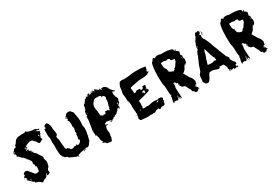

<svg xmlns="http://www.w3.org/2000/svg" viewBox="55 -1901 4427 3091"><g transform="rotate(-30 2268.5 -355.5)"><path d="M361.8 17.6Q371.6 5.9 387.2 -11.2L385.7 -13.2L350.1 11.7Q355.5 15.1 361.8 17.6ZM120.1 -52.2 123 -52.7 120.6 -61 118.2 -60.5ZM293.9 -464.4 297.4 -465.8 292.5 -475.1 289.6 -473.6ZM111.3 -29.3Q118.2 -34.2 118.2 -37.6Q118.2 -42 106.4 -62.5Q106.4 -60.5 106 -59.1Q104 -52.2 104 -45.9Q104 -35.6 111.3 -29.3ZM221.2 -375 209 -392.1Q207.5 -386.2 206.1 -384.3ZM585.4 -577.6Q585 -592.3 576.2 -599.6L580.6 -610.8Q576.7 -611.8 573.7 -611.8Q564.9 -611.8 562.5 -604ZM291 -481 283.2 -510.7 274.4 -489.3ZM291 -506.8Q289.1 -524.4 289.1 -527.8L289.6 -537.1H289.1Q290 -539.1 290 -540Q290 -543 286.6 -543Q283.7 -543 272 -534.2Q284.2 -522 284.2 -516.1Q284.2 -513.7 283.2 -511.2ZM348.6 -452.6Q342.8 -452.6 335.9 -453.6Q339.8 -460.4 341.3 -460.4Q343.8 -460.4 348.6 -452.6ZM88.4 -483.4 85 -484.4 88.4 -494.6 91.3 -493.7ZM243.2 -311Q236.3 -311.5 235.4 -313.5Q234.4 -315.4 233.9 -318.8L236.8 -321.8ZM32.2 -102.1Q21.5 -103.5 21.5 -111.3L22 -113.8Q24.4 -114.3 26.4 -115.2ZM258.3 87.9Q250 87.9 213.9 54.7Q190.9 37.1 162.1 33.7Q156.2 32.7 151.4 31.2L146.5 30.3Q147.5 15.6 147.9 14.2L127.9 2Q126 0.5 123.8 -0.7Q121.6 -2 119.9 -3.2Q118.2 -4.4 116.2 -4.9Q111.3 -7.3 109.9 -10.3Q98.6 -29.8 81.1 -43L51.8 -66.4Q45.9 -71.3 45.7 -75Q45.4 -78.6 45.4 -85L55.7 -75.7L62.5 -85.4L65.4 -74.2Q67.9 -76.2 67.9 -79.6Q67.9 -88.9 50.8 -110.4Q40.5 -122.1 28.3 -130.9L59.1 -157.2Q53.7 -173.3 53.7 -181.2Q53.7 -188 70.8 -197.3Q72.8 -198.2 74.5 -200.2Q76.2 -202.1 78.9 -203.1Q81.5 -204.1 84.5 -205.6Q94.7 -209 97.7 -209Q99.6 -209 109.4 -206.5Q125 -204.6 134.3 -194.8Q160.6 -166.5 184.1 -135.3Q196.3 -119.1 209 -103.5Q221.2 -89.8 238.8 -89.8L244.6 -90.3Q245.6 -90.8 247.1 -90.8Q268.6 -92.3 277.8 -95.2Q287.1 -98.1 289.6 -106.2Q292 -114.3 294.9 -144Q296.4 -159.2 296.4 -173.8L293.5 -194.8Q271.5 -197.3 271.2 -198Q271 -198.7 271 -200.7Q274.9 -203.6 278.8 -206.8Q282.7 -210 287.1 -212.9Q282.2 -229 277.6 -234.6Q272.9 -240.2 265.1 -240.7Q265.1 -244.6 267.8 -247.3Q270.5 -250 270.5 -252.9Q270.5 -254.9 269 -256.8Q267.6 -258.8 261.7 -272.9Q262.2 -273.4 265.1 -274.4L275.4 -259.8Q271.5 -289.6 270 -296.4Q266.1 -308.1 252.9 -324.7Q248 -330.6 244.1 -337.4Q237.8 -349.1 226.1 -356.4Q219.7 -360.8 215.6 -367.4Q211.4 -374 204.6 -378.4Q204.6 -381.8 205.6 -384.8Q193.8 -397 191.4 -400.4Q186.5 -408.2 180.4 -414.6Q174.3 -420.9 163.6 -422.4Q161.6 -423.3 159.7 -425.3Q151.9 -437 141.1 -446.8Q133.8 -453.6 128.2 -460.2Q122.6 -466.8 118.9 -470Q115.2 -473.1 110.1 -474.4Q105 -475.6 95.2 -476.6L106 -490.2Q94.7 -514.6 94.7 -521Q94.7 -523.9 102.5 -559.1Q102.5 -563 94.2 -565.9Q92.8 -560.1 92.8 -557.6L93.3 -551.8Q95.7 -544.9 96.2 -541.5Q96.2 -536.1 85.4 -527.3Q74.7 -535.2 74.7 -539.6Q74.7 -543 81.1 -554.2Q90.8 -577.6 106 -588.9Q107.9 -589.8 112.8 -603Q115.2 -606.9 123.5 -607.4Q127.9 -607.9 142.6 -620.1L147.5 -611.3L152.3 -618.7Q164.1 -633.8 164.1 -638.2Q164.1 -640.1 163.3 -643.3Q162.6 -646.5 162.1 -649.9Q164.6 -652.3 168.5 -654.8Q177.7 -661.6 186.5 -670.4Q196.8 -683.1 204.1 -698.2Q231.9 -743.2 284.2 -748.5Q327.6 -754.4 347.2 -754.4Q358.4 -754.4 370.6 -752.9Q378.4 -752 389.6 -752Q398.4 -752.9 406.7 -759.8Q412.1 -763.7 419.9 -763.7Q436.5 -760.3 436.5 -756.3Q436.5 -752.9 427.7 -748L449.7 -739.3L443.4 -751.5Q448.2 -750.5 456.5 -743.2Q467.3 -732.4 476.6 -732.4Q481 -732.4 485.4 -733.9Q499 -726.1 514.2 -725.6Q520.5 -725.1 526.4 -724.1Q539.1 -721.7 556.2 -721.7Q573.2 -721.7 584.5 -712.4Q599.1 -702.6 615.7 -698.7Q625 -696.3 633.8 -692.9Q633.8 -678.2 621.1 -675.8Q618.2 -681.2 608.4 -687Q606.4 -688 604 -688Q598.6 -686 593.3 -686Q581.5 -686 570.3 -694.8Q574.2 -678.2 587.9 -670.2Q601.6 -662.1 614.3 -662.1Q618.7 -662.1 622.6 -662.6V-641.6L616.2 -641.1Q617.2 -643.1 617.2 -644.5Q617.2 -648.9 609.9 -649.4Q611.8 -647.5 616.2 -641.6L611.8 -603.5L603 -608.9Q601.6 -588.9 585.9 -577.1L597.2 -571.3L581.5 -561.5L595.2 -516.1Q570.8 -513.2 552.7 -498.5Q541 -488.3 531.2 -488.3Q517.1 -488.3 507.8 -501Q504.4 -506.8 501.5 -513.2Q493.7 -536.6 474.1 -549.8Q462.4 -557.6 454.1 -570.8Q444.3 -586.9 432.1 -586.9Q425.8 -586.9 422.1 -585.4Q418.5 -584 414.6 -584Q410.2 -584 406.7 -588.9Q405.8 -589.8 403.8 -589.8Q393.6 -589.8 357.4 -577.1Q327.1 -567.9 305.2 -545.4Q317.4 -518.6 320.3 -514.2Q306.6 -514.2 303.7 -524.9Q303.2 -526.4 301.8 -527.3Q300.3 -528.3 297.9 -531.2Q296.4 -538.1 293 -538.1L290 -537.6L297.9 -530.3L299.3 -501.5L291 -506.8L296.4 -489.7L303.2 -489.3Q317.9 -489.3 320.3 -483.6Q322.8 -478 324.7 -472.2L313.5 -477.1L309.6 -456.1L319.3 -461.9Q321.3 -460.4 322.8 -458.5Q331.5 -448.2 338.4 -448.2Q343.3 -448.2 349.1 -452.6Q349.1 -449.7 350.1 -447.8Q350.1 -445.8 335.9 -426.3Q348.1 -419.4 350.6 -418.5L367.7 -417.5Q369.6 -415 369.6 -413.1Q369.6 -412.1 368.4 -410.6Q367.2 -409.2 364 -407.7Q360.8 -406.2 358.4 -403.8Q360.8 -401.9 362.8 -399.4Q366.7 -394 371.6 -391.6Q393.1 -380.4 404.8 -360.8Q405.3 -359.4 406.2 -358.4Q429.7 -325.2 457 -278.3Q463.4 -268.6 463.4 -257.8Q463.4 -250 460 -241.7Q459 -239.7 459 -237.3Q459 -229 467.3 -206.5Q476.6 -178.7 476.6 -167.5Q476.6 -154.8 466.3 -110.8Q460.9 -82.5 437.5 -66.4Q433.1 -63.5 430.2 -56.2Q424.8 -43.9 424.8 -32.2Q424.8 -28.8 425.3 -26.4Q428.7 -15.1 429.7 -3.9Q429.7 4.4 422.4 8.3Q403.8 23.4 378.4 26.4Q376.5 24.9 374.5 21.7Q372.6 18.6 370.6 17.3Q368.7 16.1 367.2 16.1Q364.7 16.1 361.8 18.1Q342.3 50.8 305.2 56.6Q283.7 60.5 272.5 77.6Q264.6 86.9 258.3 87.9ZM351.1 -420.9 345.2 -434.6Q348.6 -437.5 351.6 -438Q354 -438 355 -432.1Q355 -428.2 352.5 -423.8Z M1111.3 -652.8Q1112.8 -644 1121.1 -644H1123Q1118.7 -647.9 1115.7 -649.9ZM1104 -42.5 1112.8 -45.9 1111.8 -48.3 1103 -45.4ZM1127 -416 1128.4 -433.1Q1125 -427.7 1125 -424.3Q1125 -419.4 1127 -416ZM1098.1 -634.3 1096.7 -636.2Q1094.2 -642.6 1088.9 -642.6Q1086.4 -642.6 1082.5 -640.6Q1085.4 -637.7 1095.2 -630.9Q1096.7 -633.3 1097.2 -633.8Q1097.7 -633.8 1098.1 -634.3ZM1130.9 -17.1 1128.4 -19.5 1135.7 -28.3 1138.2 -25.9ZM988.8 23.4H981L980.5 21L988.3 19ZM963.4 22.5Q957 22.5 952.6 9.8Q962.4 9.8 967 11.7Q971.7 13.7 972.7 21.5Q966.8 22.5 963.4 22.5ZM1082 -13.2Q1080.1 -13.2 1076.7 -15.1Q1077.1 -16.1 1077.1 -18.3Q1077.1 -20.5 1078.6 -22Q1099.1 -33.7 1122.6 -33.7L1124 -28.8Q1105.5 -23.9 1099.1 -23.4Q1095.7 -23.4 1091.1 -18.3Q1086.4 -13.2 1082 -13.2ZM1106.4 -606 1106.9 -605.5Q1110.8 -616.2 1110.8 -618.7Q1108.4 -620.1 1106.4 -625.5Q1103.5 -633.8 1098.1 -634.3L1102.1 -652.8L1111.3 -653.8L1115.7 -659.7Q1120.6 -666.5 1125 -673.8Q1130.9 -683.1 1138.9 -686.3Q1147 -689.5 1156.2 -690.9Q1163.1 -692.4 1169.4 -694.3Q1173.3 -694.3 1175.3 -692.4Q1177.7 -688.5 1183.1 -688.5Q1185.5 -688.5 1188 -689.5H1188.5Q1191.4 -690.4 1193.8 -690.4Q1203.6 -690.4 1210 -680.7Q1219.2 -668.5 1230.5 -658.7Q1247.6 -645.5 1249.5 -624Q1251.5 -593.3 1258.8 -563.5Q1269.5 -520.5 1269.5 -470.7Q1269.5 -447.3 1267.1 -423.8L1265.1 -397Q1265.1 -386.2 1267.6 -375.5L1269.5 -365.2Q1274.4 -347.7 1274.4 -329.1Q1274.4 -318.8 1272.9 -308.6Q1272 -304.2 1272 -290Q1272 -254.4 1259.3 -220.7Q1257.8 -215.8 1257.8 -210Q1257.8 -205.1 1263.2 -200.2Q1254.9 -195.8 1251.5 -182.6L1251 -180.7Q1248 -168.9 1246.1 -156.7Q1244.1 -140.6 1239.3 -125.5Q1234.4 -110.4 1220.7 -98.1Q1217.8 -95.7 1209.5 -81.1Q1195.3 -56.2 1169.4 -43.5Q1166 -42 1162.1 -42Q1159.2 -42 1155.8 -43.9Q1146.5 -47.9 1134.3 -49.3L1123 -51.8Q1125 -48.3 1126.2 -46.4Q1127.4 -44.4 1127.9 -43L1127.4 -42.5Q1126 -41 1102.8 -37.8Q1079.6 -34.7 1056.2 -30.3Q1048.3 -28.3 1040 -27.3Q1017.6 -26.4 997.6 -14.2Q995.1 -12.2 991.7 -12.2Q988.3 -12.2 984.4 -12.9Q980.5 -13.7 976.6 -13.7L972.7 -2.9Q969.7 4.4 962.9 4.4L959 3.9L930.7 -0.5Q924.8 -1.5 919.4 -3.9L912.1 -6.8Q861.8 -26.9 820.8 -47.9Q815.4 -51.3 811 -59.1Q799.3 -79.1 776.4 -80.6Q760.3 -81.5 751 -99.6Q750 -101.6 749.5 -104Q746.1 -113.3 737.8 -115.7Q736.3 -115.7 733.9 -120.6L732.9 -122.1Q715.3 -154.8 712.9 -191.9Q710 -231.4 709.5 -271.5Q709.5 -285.2 710.4 -299.6Q711.4 -314 711.4 -329.1Q710.9 -338.4 706.5 -382.3Q706.1 -389.2 706.1 -402.3L708 -433.1L707.5 -444.3Q707.5 -449.2 708.7 -453.1Q710 -457 710 -462.4Q710 -464.8 709 -468.3Q703.6 -486.3 701.7 -505.4L699.2 -522.9Q698.2 -527.3 698.2 -530.8Q698.2 -533.7 698.7 -536.1Q702.1 -547.4 702.1 -558.1L699.7 -579.6Q699.7 -593.3 700.2 -600.6Q701.2 -611.3 701.2 -621.1L700.7 -637.2Q706.5 -639.6 712.2 -640.6Q717.8 -641.6 722.4 -643.3Q727.1 -645 731 -649.9L728 -658.7Q724.1 -666 724.1 -671.9Q724.1 -682.6 736.8 -691.9Q752 -704.6 765.1 -705.6Q771 -706.1 776.4 -708L781.2 -709Q821.8 -666.5 821.8 -603.5Q821.8 -572.8 829.1 -542Q834.5 -522 835 -500L836.4 -480Q836.4 -461.4 819.3 -452.1Q809.6 -447.3 809.6 -436.5Q809.6 -412.1 814 -402.3Q823.2 -386.7 823.2 -364.3Q823.2 -346.2 825.2 -333.5Q827.1 -320.8 829.6 -284.7Q831.5 -257.3 834.5 -230Q836.9 -207 850.1 -184.6L862.8 -198.7L866.2 -196.8Q873 -193.8 898.4 -170.4Q902.3 -166.5 905.8 -161.6Q908.7 -153.3 914.1 -149.4Q917.5 -146.5 920.4 -146.5Q924.3 -146.5 929.2 -148.9Q937.5 -145.5 945.3 -145.5Q960.4 -145.5 977.5 -159.7Q979.5 -161.1 982.4 -161.6Q987.8 -161.6 1003.4 -158.7L1010.3 -157.2L1037.1 -177.7L1037.6 -173.3Q1037.6 -168.9 1035.9 -166Q1034.2 -163.1 1031.2 -158.2Q1038.1 -151.9 1047.4 -151.9Q1053.2 -151.9 1060.5 -154.3Q1063 -155.3 1065.9 -155.3Q1072.8 -156.2 1075.7 -161.4Q1078.6 -166.5 1080.1 -167Q1102.5 -173.8 1108.4 -204.6Q1109.4 -209.5 1111.8 -215.8L1114.7 -223.6L1101.6 -212.4Q1100.6 -212.4 1100.1 -211.9L1099.6 -222.7Q1099.1 -234.4 1096.7 -245.6L1096.2 -249.5Q1096.2 -253.9 1103 -259.8Q1109.9 -265.6 1109.9 -270.5Q1109.9 -272.5 1109.4 -272.5Q1108.9 -272.5 1108.9 -272.9H1108.4Q1107.9 -272.5 1107.7 -272.2Q1107.4 -272 1107.4 -271.7Q1107.4 -271.5 1101.6 -267.1L1107.4 -303.2Q1106.9 -303.7 1105.5 -303.7Q1099.1 -305.7 1099.1 -309.1Q1099.1 -310.5 1100.1 -313Q1103 -312 1111.8 -310.5L1112.3 -312.5Q1116.2 -320.3 1116.2 -336.9Q1116.2 -352.1 1111.3 -366.7L1110.8 -370.1Q1110.8 -376 1119.6 -377Q1119.1 -380.9 1119.1 -385.3Q1119.1 -401.4 1127 -415.5Q1121.6 -422.4 1121.6 -430.2Q1121.6 -438 1127.4 -446.3Q1119.1 -446.3 1116.9 -449Q1114.7 -451.7 1114.7 -458L1116.7 -469.2Q1119.6 -480 1119.6 -490.7L1118.2 -513.2Q1116.7 -524.9 1116.7 -531.2Q1116.7 -544.4 1107.9 -555.7Q1102.1 -563 1098.1 -571.8L1093.8 -579.6Q1095.7 -581.5 1097.7 -582Q1106 -585 1106.9 -586.9Q1107.9 -588.9 1107.9 -590.8Q1107.9 -593.8 1106.9 -598.6Q1106.4 -601.1 1106.4 -606ZM1106 -606.4Q1101.6 -605 1098.6 -605Q1089.4 -605 1077.6 -616.7L1072.3 -621.6H1074.2Q1081.1 -621.6 1086.4 -618.9Q1091.8 -616.2 1097.2 -612.3Q1101.6 -608.9 1106 -606.4ZM1106.4 -606Q1106 -606 1106 -606.4H1106.4Z M1715.8 -408.2Q1715.3 -408.7 1714.1 -409.7Q1712.9 -410.6 1711.9 -412.1Q1711.9 -413.1 1714.8 -417.5Q1715.3 -416 1716.8 -414.3Q1718.3 -412.6 1718.3 -411.1Q1718.3 -410.6 1715.8 -408.2ZM1626 -357.4Q1630.4 -359.4 1634.8 -360.4Q1639.2 -361.3 1642.8 -363Q1646.5 -364.7 1648.4 -369.6Q1653.3 -364.3 1661.6 -364.3L1668 -364.7Q1672.9 -364.7 1677.7 -362.3L1695.3 -403.3Q1704.6 -398.4 1713.9 -398.4Q1725.6 -398.4 1736.8 -406.2L1733.9 -396L1736.8 -394L1745.1 -402.3V-402.8Q1747.1 -398.9 1747.1 -394.3Q1747.1 -389.6 1748.8 -385.7Q1750.5 -381.8 1755.9 -380.4L1772.5 -388.2L1768.6 -407.2Q1777.8 -407.2 1779.3 -415.5Q1782.7 -434.6 1787.1 -453.1L1799.8 -498Q1809.1 -528.3 1809.1 -535.6Q1806.2 -546.4 1806.2 -556.2Q1806.2 -572.3 1814.9 -587.9Q1816.4 -590.3 1816.4 -592.8Q1816.4 -603.5 1808.1 -615.5Q1799.8 -627.4 1789.6 -630.9L1765.1 -636.7L1760.7 -628.4L1755.9 -637.2L1756.3 -641.6Q1756.3 -660.2 1737.3 -662.1Q1722.2 -664.1 1706.5 -664.6Q1704.1 -664.6 1697.3 -658.7Q1696.3 -659.7 1695.8 -660.9Q1695.3 -662.1 1694.3 -663.3Q1693.4 -664.6 1692.4 -664.6L1682.6 -665Q1663.1 -665 1643.6 -660.2L1642.6 -659.2Q1625 -648.9 1614.3 -632.3Q1610.4 -627 1606 -622.1Q1576.2 -586.4 1576.2 -543.9Q1576.2 -527.8 1580.1 -511.2Q1589.4 -472.7 1593.3 -395Q1593.8 -376.5 1611.8 -373Q1620.1 -370.1 1627.4 -366.2ZM1924.8 -392.6Q1936.5 -399.4 1939.5 -405.5Q1942.4 -411.6 1942.4 -418.5Q1942.4 -422.4 1941.4 -427.2Q1934.6 -423.8 1931.6 -421.1Q1928.7 -418.5 1927.2 -412.1Q1925.8 -405.8 1924.8 -392.6ZM1422.4 -516.6Q1426.3 -523.4 1426.3 -526.4Q1426.3 -530.3 1422.4 -533.7ZM1698.2 -754.4 1700.2 -770Q1691.4 -764.2 1690.9 -761.2Q1690.9 -758.8 1698.2 -754.4ZM1713.9 -759.8Q1714.4 -759.8 1714.8 -760.5Q1715.3 -761.2 1716.6 -762.2Q1717.8 -763.2 1718.8 -764.2Q1714.8 -769.5 1711.9 -769.5Q1710.4 -769.5 1709.5 -768.1Q1708.5 -766.6 1707.5 -766.1ZM1432.1 -564 1438.5 -579.1 1436.5 -580.6 1429.2 -565.4ZM1437.5 -511.7Q1439.9 -511.7 1443.8 -513.7L1430.7 -521Q1432.6 -511.7 1437.5 -511.7ZM1668 -756.3Q1677.2 -756.3 1678.2 -759Q1679.2 -761.7 1679.2 -763.7Q1679.2 -767.1 1677.7 -771ZM1752 -752.9 1754.4 -755.9 1744.6 -764.6 1741.7 -761.7ZM1939.9 -511.2 1943.4 -518.6Q1941.9 -517.6 1940.7 -517.1Q1939.5 -516.6 1939.5 -516.1ZM1723.6 -211.4Q1719.7 -211.4 1715.3 -216.8L1729.5 -220.2Q1725.1 -211.9 1723.6 -211.4ZM1535.6 68.8Q1518.1 66.9 1514.2 66.9Q1496.1 66.9 1482.9 59.6Q1479 59.6 1478 60.5Q1476.1 63.5 1474.6 63.5Q1471.7 63.5 1466.3 58.1Q1453.1 46.4 1444.3 35.2Q1439 27.3 1423.6 24.4Q1408.2 21.5 1403.8 10.7Q1410.6 0.5 1417.5 0.5Q1420.9 0.5 1425.8 2.4Q1409.2 -18.6 1407.2 -22.9Q1399.4 -35.2 1398.4 -45.4Q1398.4 -99.1 1373.5 -146.5Q1372.6 -142.1 1371.3 -139.9Q1370.1 -137.7 1367.7 -136Q1365.2 -134.3 1360.4 -130.9Q1367.7 -146 1367.7 -154.3Q1367.7 -171.4 1363.8 -205.1Q1362.8 -213.9 1362.8 -223.1Q1362.8 -248.5 1370.1 -273.4Q1374.5 -288.6 1375.5 -304.7Q1379.4 -351.6 1390.1 -397Q1390.6 -398.4 1391.1 -404.3Q1391.1 -407.2 1388.9 -410.2Q1386.7 -413.1 1386.7 -415.5Q1386.7 -421.4 1395.5 -424.3Q1390.6 -434.6 1390.6 -445.3Q1390.6 -454.6 1394.5 -463.9Q1396 -467.8 1397 -488.8L1405.3 -479.5L1408.2 -480L1403.3 -533.7L1404.8 -534.2Q1408.7 -533.2 1411.1 -533.2Q1414.6 -533.2 1416 -539.6Q1416 -541.5 1414.1 -541.5L1410.2 -541Q1407.7 -541 1407.5 -542.7Q1407.2 -544.4 1406 -545.7Q1404.8 -546.9 1404.3 -547.9Q1408.7 -554.7 1412.6 -562Q1421.4 -580.6 1438.5 -594.2Q1432.6 -594.2 1426.8 -595.2Q1426.8 -605.5 1441.9 -605.5Q1441.9 -610.8 1441.4 -615.5Q1440.9 -620.1 1440.9 -624.5Q1440.9 -643.6 1450.7 -662.1L1455.6 -672.4Q1458.5 -672.4 1465.3 -671.4Q1468.8 -673.8 1471.2 -677.2Q1480 -696.3 1496.6 -710Q1501 -714.4 1503.4 -723.1Q1504.4 -727.5 1506.3 -731.4Q1531.2 -733.9 1543.9 -759.8L1581.1 -748.5Q1577.1 -755.9 1572.8 -762.7Q1573.7 -765.1 1574.7 -768.8Q1575.7 -772.5 1577.1 -775.9L1606.4 -787.6L1614.7 -769.5Q1613.8 -769 1612.3 -767.1Q1610.8 -765.1 1609.1 -764.2Q1607.4 -763.2 1606 -763.2Q1604 -763.2 1601.8 -763.9Q1599.6 -764.6 1598.1 -764.6Q1592.8 -764.6 1592.8 -756.3Q1596.2 -755.4 1600.1 -755.4Q1604.5 -755.4 1615.7 -759.3Q1624 -762.7 1632.8 -764.6Q1653.8 -769.5 1662.1 -780.8Q1665.5 -785.2 1672.4 -785.2Q1681.2 -785.2 1687.5 -781.2Q1697.3 -775.4 1708 -775.4Q1712.9 -775.4 1717.8 -776.9Q1714.8 -782.7 1712.2 -783.9Q1709.5 -785.2 1705.1 -786.6Q1714.4 -798.3 1717.3 -798.8Q1720.2 -798.8 1727.5 -790.5Q1742.2 -779.8 1756.3 -769.5Q1770.5 -759.3 1774.4 -755.4Q1780.8 -749 1782.7 -738.3L1788.6 -766.1Q1806.2 -760.3 1809.6 -729.5L1827.6 -739.3L1818.4 -749.5Q1821.8 -754.9 1827.6 -754.9Q1829.6 -754.9 1832 -754.4Q1834.5 -753.9 1837.4 -753.9Q1844.7 -755.4 1851.1 -755.4Q1880.9 -755.4 1914.1 -720.7Q1920.9 -706.5 1927.2 -691.9Q1943.4 -669.4 1948.5 -660.6Q1953.6 -651.9 1962.4 -645Q1969.2 -639.6 1992.2 -615.7Q1994.6 -613.3 1994.6 -610.8Q1994.6 -609.4 1992.7 -603.5Q1992.7 -603 1992.2 -603Q1973.6 -610.4 1970.7 -613.3Q1969.7 -614.3 1969.2 -614.3Q1965.3 -610.8 1963.4 -610.8Q1961.4 -610.8 1960.2 -612.5Q1959 -614.3 1958.3 -616.9Q1957.5 -619.6 1956.1 -621.6Q1946.8 -619.6 1946.8 -612.8L1948.2 -604Q1948.2 -601.1 1947.3 -597.2Q1945.3 -587.4 1945.3 -578.6Q1945.3 -564.5 1951.2 -554.2Q1954.6 -546.4 1954.6 -536.1L1955.6 -522.9Q1967.3 -520 1968.8 -504.9Q1969.7 -497.6 1974.6 -490.2Q1976.6 -487.3 1978 -483.9L1976.6 -475.1Q1975.6 -462.4 1970.7 -457.5Q1964.4 -450.7 1964.4 -440.4L1965.3 -430.2Q1965.3 -409.7 1949.2 -399.9Q1940.4 -394.5 1933.6 -386.7Q1923.3 -377 1923.1 -373.3Q1922.9 -369.6 1922.9 -369.1Q1922.9 -362.3 1931.6 -349.1L1909.2 -318.4Q1904.8 -323.2 1904.8 -327.6Q1904.8 -333 1907.5 -338.1Q1910.2 -343.3 1910.6 -348.6L1889.6 -345.7L1886.7 -339.4Q1882.8 -329.6 1875.5 -325.7Q1874 -325.2 1872.6 -317.4Q1872.6 -314.5 1872.1 -312.5H1866.2Q1861.3 -312.5 1851.6 -302.7L1852.5 -303.2L1852.1 -302.7L1863.3 -300.8L1847.2 -293.5L1851.1 -301.8L1828.1 -273.4Q1828.1 -273.9 1827.1 -274.4Q1826.2 -274.9 1824.2 -276.4L1815.4 -266.1L1810.1 -274.9Q1807.6 -273.4 1806.2 -271.5Q1803.2 -266.6 1798.8 -266.6Q1794.4 -266.6 1790 -257.8Q1788.6 -254.4 1786.6 -251.5Q1782.2 -251.5 1781.2 -252Q1776.9 -253.9 1772.9 -253.9Q1764.6 -253.9 1759.3 -243.7Q1750.5 -229 1733.4 -228Q1727.1 -226.1 1714.8 -217.3L1709 -219.2Q1704.6 -219.2 1704.6 -212.4Q1703.6 -200.7 1694.8 -200.7H1691.9Q1689.9 -220.7 1689 -225.6Q1693.8 -228 1696.3 -228Q1698.7 -228 1710 -220.2L1708.5 -234.4Q1668 -240.7 1659.2 -241.2Q1650.4 -241.7 1641.6 -245.6Q1629.9 -250 1624.5 -250Q1620.1 -250 1615.2 -248Q1615.2 -246.1 1616.2 -244.4Q1617.2 -242.7 1617.2 -240.2Q1613.3 -234.9 1607.4 -234.9Q1605 -234.9 1601.6 -236.1Q1598.1 -237.3 1594.2 -237.3L1589.8 -210.4Q1599.6 -206.5 1605.5 -206.5Q1608.9 -206.5 1613.3 -208L1617.2 -208.5Q1625 -208.5 1631.3 -199.7Q1624 -194.3 1605.5 -194.3Q1593.8 -194.3 1590.6 -191.9Q1587.4 -189.5 1582.5 -170.9Q1581.5 -165 1579.6 -160.2Q1573.2 -143.1 1573.2 -125.5Q1573.2 -112.3 1576.7 -99.1Q1580.6 -83.5 1580.6 -67.4Q1580.6 -48.3 1574.7 -27.8Q1571.8 -20 1571.8 -13.7L1572.3 -2.4Q1572.3 12.7 1556.2 51.3Q1550.8 68.8 1535.6 68.8ZM1650.9 -778.8Q1642.1 -782.2 1638.2 -784.7Q1640.1 -786.1 1641.8 -788.1Q1643.6 -790 1645 -791.3Q1646.5 -792.5 1647.9 -792.5Q1651.9 -791.5 1651.9 -788.1Q1651.9 -786.6 1651.4 -784.7Q1650.9 -782.7 1650.9 -779.8ZM1668 -789.1 1668.9 -797.9 1685.1 -796.9V-793.5ZM1385.3 -466.3 1382.3 -475.1 1385.7 -476.6 1389.6 -468.3ZM1931.2 -707.5 1926.3 -715.8 1928.2 -717.3 1934.6 -710ZM1715.3 -216.8H1714.4L1714.8 -217.3Z M2381.8 19.5 2355.5 10.3Q2353 15.6 2347.7 15.6Q2338.9 17.6 2330.1 17.6Q2320.8 17.6 2310.5 15.1Q2305.2 13.7 2298.8 13.7Q2293 13.7 2287.1 15.1Q2281.2 16.6 2275.4 16.6Q2259.3 18.6 2242.7 18.6Q2231.9 18.6 2193.8 15.6Q2170.4 14.6 2158.7 11.7Q2150.9 9.8 2142.6 9.8L2132.8 10.3Q2124 10.3 2117.7 4.2Q2111.3 -2 2108.9 -10.3L2101.1 -32.2Q2100.6 -35.2 2100.6 -38.6Q2100.6 -42 2109.4 -69.8L2112.8 -80.1Q2107.4 -86.9 2107.4 -91.8Q2107.4 -98.1 2123 -105Q2122.1 -106.9 2120.6 -108.9Q2119.1 -110.8 2116 -117.2Q2112.8 -123.5 2112.8 -128.9Q2114.7 -136.7 2114.7 -145Q2114.7 -153.8 2112.3 -163.1Q2109.9 -175.3 2109.9 -197.3L2110.4 -207Q2110.4 -222.2 2107.9 -236.8Q2106 -243.2 2106 -249Q2106 -257.3 2109.4 -265.1Q2110.4 -267.6 2110.4 -270.5Q2110.4 -273.4 2104 -333.5L2102.1 -353.5H2092.3Q2089.4 -361.8 2089.4 -415.5Q2089.4 -444.3 2083 -472.7Q2080.6 -485.4 2080.6 -498.5Q2080.6 -519 2086.9 -540Q2094.7 -571.3 2096.2 -603.5Q2096.7 -633.8 2113.8 -659.2Q2116.7 -663.6 2118.7 -668.5Q2122.6 -681.6 2133.3 -692.4Q2140.6 -699.7 2153.8 -699.7Q2159.2 -699.7 2165 -702.4Q2170.9 -705.1 2181.6 -705.1Q2191.9 -705.1 2201.7 -700.2Q2207.5 -696.8 2213.4 -696.8Q2217.3 -696.8 2220.7 -698Q2224.1 -699.2 2229.5 -699.2Q2286.6 -699.2 2329.6 -707.5Q2377.9 -716.3 2407.7 -716.3Q2430.2 -717.3 2475.1 -717.3Q2497.6 -717.3 2520 -716.3Q2542.5 -715.3 2564.9 -711.4Q2574.2 -709.5 2583.5 -708.5L2587.4 -707.5Q2607.9 -705.6 2616.7 -700.7Q2620.6 -698.7 2620.6 -691.9Q2619.6 -688.5 2614.3 -684.1L2610.4 -680.2Q2611.8 -675.8 2611.8 -670.9Q2611.3 -668.9 2610.4 -667.2Q2609.4 -665.5 2608.9 -664.3Q2608.4 -663.1 2608.4 -662.1L2608.9 -657.2Q2608.9 -642.1 2591.8 -637.2L2604.5 -630.4L2591.3 -618.7Q2596.2 -614.3 2608.9 -614.3L2612.8 -614.7Q2618.2 -614.7 2624 -612.3Q2572.3 -565.4 2504.4 -565.4Q2454.6 -565.4 2415.5 -562Q2390.6 -559.1 2366.7 -553.2Q2349.6 -548.8 2316.4 -543.5Q2279.3 -538.1 2243.7 -525.9Q2239.7 -523.9 2237.3 -516.6L2236.8 -511.7Q2236.8 -506.8 2237.8 -503.9Q2245.6 -472.7 2245.6 -440.9Q2245.6 -430.2 2244.6 -419.4Q2250.5 -418.5 2256.3 -418.5Q2270 -418.5 2281.7 -425.3Q2284.2 -426.8 2285.9 -429.7Q2287.6 -432.6 2289.3 -434.6Q2291 -436.5 2292.7 -437Q2294.4 -437.5 2295.9 -438Q2302.7 -440.4 2310.1 -440.4Q2330.6 -439.5 2351.6 -437.5L2368.2 -436Q2366.7 -431.6 2362.3 -427.2Q2357.9 -422.9 2357.9 -418.9Q2357.9 -416.5 2360.4 -413.1Q2379.9 -410.6 2386.2 -410.6Q2398.4 -412.1 2400.9 -417Q2408.7 -430.2 2419.4 -435.5H2405.3Q2403.3 -439.5 2403.3 -443.4Q2403.8 -446.8 2410.2 -448.2Q2422.9 -452.6 2436 -452.6Q2444.3 -452.6 2453.1 -450.7H2453.6Q2457 -450.2 2458.7 -449.2Q2460.4 -448.2 2461.9 -446.3Q2463.4 -444.3 2466.3 -439.5Q2464.8 -437.5 2462.2 -435.3Q2459.5 -433.1 2458.7 -431.2Q2458 -429.2 2458 -428.2Q2458 -425.8 2460.9 -421.9Q2461.9 -420.9 2461.9 -417Q2461.4 -414.1 2460.7 -411.4Q2460 -408.7 2460 -406.7L2441.9 -393.1Q2442.9 -392.6 2444.3 -389.6L2456.5 -396L2459.5 -386.7L2435.5 -384.8Q2446.8 -376 2464.8 -376L2464.4 -371.1Q2464.4 -368.7 2465.8 -365.5Q2467.3 -362.3 2470.9 -358.9Q2474.6 -355.5 2476.1 -350.6L2461.9 -337.4L2460 -335.9Q2457 -332.5 2447.8 -330.1Q2351.1 -300.8 2266.6 -281.7L2250 -277.3V-262.7Q2252.4 -248 2252.4 -233.9Q2252.4 -222.7 2251.2 -211.7Q2250 -200.7 2250 -189.5Q2250 -176.3 2251.5 -159.7Q2241.7 -153.8 2241.7 -145Q2241.7 -141.1 2243.7 -135.7Q2260.3 -132.8 2277.3 -132.8Q2293.9 -132.8 2311 -135.7Q2316.4 -136.7 2321.3 -136.7Q2330.1 -136.7 2338.4 -133.8Q2341.3 -132.8 2347.2 -132.8L2356.4 -134.3Q2358.9 -135.3 2361.3 -135.3Q2373.5 -137.7 2386.2 -141.1Q2413.1 -148.4 2441.9 -149.9Q2452.1 -149.9 2458.3 -150.4Q2464.4 -150.9 2468.3 -150.9Q2478 -150.9 2488.8 -144.5L2492.7 -146.5Q2496.6 -148.9 2499.5 -148.9Q2502 -148.9 2506.3 -146.2Q2510.7 -143.6 2516.6 -143.6Q2525.9 -143.6 2538.1 -150.4Q2544.9 -154.3 2549.8 -154.3Q2555.2 -154.3 2561 -148.9L2569.8 -142.6V-152.8Q2581.5 -149.9 2592.8 -146L2592.3 -137.2L2594.2 -136.2Q2597.2 -135.7 2599.6 -134.3Q2607.4 -130.9 2607.4 -125Q2607.4 -120.1 2600.6 -111.8Q2593.8 -103.5 2593.8 -98.6Q2593.8 -91.3 2604 -85.4Q2593.8 -83 2593.8 -75.2L2594.2 -71.3Q2594.2 -66.4 2589.4 -59.1Q2589.4 -58.1 2587.9 -56.6L2586.4 -55.2Q2590.3 -50.3 2590.3 -46.9Q2590.3 -40.5 2582.5 -33.7L2581.5 -32.7Q2581.5 -32.2 2581.8 -31Q2582 -29.8 2582.8 -28.6Q2583.5 -27.3 2584 -26.9V-25.4Q2574.2 -16.1 2559.1 -11.7L2552.2 -9.3Q2551.3 -8.8 2548.8 -8.8H2548.3Q2545.4 -11.2 2542 -11.2Q2538.6 -10.7 2535.9 -10Q2533.2 -9.3 2530.8 -9.3Q2528.8 -9.3 2526.9 -10Q2524.9 -10.7 2522.5 -10.7Q2517.1 -10.7 2509.3 -5.9Q2503.9 -2 2498 -1Q2494.6 5.9 2491 6.8Q2487.3 7.8 2484.9 7.8Q2481.9 7.8 2479.7 7.3Q2477.5 6.8 2475.6 6.8L2472.2 7.3L2465.8 -11.2H2455.6L2445.8 -11.7Q2439.5 -11.7 2433.1 -10.7L2426.3 -9.3Q2410.2 -6.8 2405.3 1.5Q2402.3 6.8 2394 7.8Q2389.2 8.3 2385.7 10.3Q2382.3 12.2 2381.8 19.5ZM2383.8 -337.9 2408.7 -342.8 2408.2 -343.3Q2405.8 -344.2 2404.3 -345.2Q2402.8 -346.2 2400.4 -347.7L2411.1 -352.5Q2407.2 -361.3 2404.3 -366.7Q2404.8 -370.1 2409.2 -372.8Q2413.6 -375.5 2413.6 -378.9Q2413.6 -381.3 2410.6 -384.8L2404.8 -374Q2397 -387.7 2390.1 -387.7Q2386.2 -387.7 2372.6 -380.9Q2374.5 -377.4 2374.5 -374.5Q2374.5 -370.6 2367.2 -363.3Q2361.8 -359.4 2358.4 -353L2383.8 -355.5ZM2486.8 -106 2528.8 -120.1 2529.3 -121.6H2510.3V-134.8Q2500 -131.8 2495.4 -124.8Q2490.7 -117.7 2487.8 -108.9ZM2193.8 -113.8Q2201.2 -126 2201.2 -135.3Q2201.2 -143.1 2193.8 -153.3ZM2477.5 -105.5 2483.4 -119.1Q2474.1 -113.3 2474.1 -110.8Q2474.1 -109.9 2477.5 -105.5ZM2207.5 -128.9 2210.9 -131.3 2209 -134.8 2206.1 -131.3ZM2093.8 -334 2089.8 -335.4 2092.3 -346.7 2095.7 -346.2ZM2083 -88.4Q2086.9 -97.2 2092.3 -97.2Q2097.2 -97.2 2097.2 -95.2Q2097.2 -93.3 2097.7 -91.8Q2092.3 -90.8 2083 -88.4Z M3197.8 -511.2 3201.7 -530.3Q3195.3 -523.9 3195.3 -519Q3195.3 -515.6 3197.8 -511.2ZM3201.7 -530.3Q3202.1 -537.1 3203.1 -543.5L3200.2 -544.4L3193.8 -530.3ZM3150.4 -21.5V-34.2Q3147.9 -34.2 3146 -33.7Q3145 -30.8 3145 -27.3Q3145 -23.4 3150.4 -21.5ZM2817.4 -13.7 2820.8 -24.4Q2815.4 -23.4 2815.4 -20Q2815.4 -17.6 2817.4 -13.7ZM2945.3 -166Q2947.8 -174.3 2947.8 -179.2Q2947.8 -186.5 2937 -191.4Q2937 -176.3 2945.3 -166ZM2962.4 -403.3Q2976.1 -410.2 2985.4 -418.5Q2994.6 -426.8 3004.9 -432.1Q3002.4 -435.1 2994.1 -443.4Q3000.5 -443.4 3004.9 -442.9Q3006.8 -442.9 3007.3 -443.8Q3010.3 -449.2 3018.1 -451.7Q3023.4 -453.1 3026.9 -456.5Q3034.2 -465.8 3040.5 -476.1Q3041.5 -478 3043.2 -480.7Q3044.9 -483.4 3046.4 -486.8Q3049.8 -494.6 3062.5 -509.3Q3070.3 -520 3072.3 -522Q3076.7 -526.9 3078.1 -532.2Q3081.1 -547.9 3083 -563L3085 -574.2Q3046.9 -578.6 3032.5 -581.5Q3018.1 -584.5 3016.1 -593.3Q3015.6 -595.2 3015.6 -614.3Q2998 -625.5 2986.3 -625.5Q2981.4 -625.5 2976.6 -623.5Q2965.3 -618.7 2954.6 -618.7Q2942.9 -618.7 2931.6 -624.5Q2930.2 -625.5 2929 -625.5Q2927.7 -625.5 2926.8 -626Q2915.5 -628.4 2904.3 -628.4Q2897.5 -628.4 2890.1 -627.4Q2882.8 -626.5 2875.5 -626.5L2865.2 -627Q2857.9 -627 2857.9 -618.2Q2858.4 -610.4 2858.4 -602.1Q2858.4 -583.5 2860.4 -569.8Q2861.8 -560.5 2861.8 -550.3Q2861.8 -534.7 2872.1 -523.9Q2875.5 -520 2877.9 -514.9Q2880.4 -509.8 2886.2 -504.6Q2892.1 -499.5 2892.1 -493.2Q2892.1 -490.7 2890.9 -487.8Q2889.6 -484.9 2889.6 -482.4L2890.1 -474.1L2895.5 -472.7Q2903.8 -471.2 2903.8 -464.4Q2903.8 -460 2897.9 -457.5L2891.6 -462.4L2889.2 -459.5Q2918.5 -421.4 2967.8 -414.6Q2963.9 -410.6 2963.6 -408.2Q2963.4 -405.8 2962.4 -403.3ZM3187.5 -538.1 3191.9 -539.1 3189.5 -549.3 3185.5 -548.8ZM3020.5 -111.8 3024.4 -115.7 3019 -121.1 3017.1 -119.6ZM2912.6 -236.8 2915 -239.3 2908.7 -244.1 2906.7 -241.7ZM3189.9 -554.7 3194.3 -557.1 3192.4 -560.5Q3190.4 -560.1 3189.2 -559.1Q3188 -558.1 3187.5 -558.1ZM2848.1 -69.8 2850.6 -71.3 2846.2 -78.6 2843.3 -76.7ZM2840.8 25.4Q2835.4 25.4 2832 18.1L2828.1 13.2Q2834 13.2 2836.9 18.8Q2839.8 24.4 2842.8 24.9ZM3172.9 -20.5 3161.6 -30.3 3170.9 -33.7ZM3187 -45.4 3188.5 -54.2Q3189.9 -52.7 3191.4 -49.8Q3191.4 -47.4 3187 -45.4ZM3148.4 68.4 3149.4 52.7 3147 51.8Q3145 54.2 3141.6 62.5L3112.3 60.1Q3102.5 47.9 3099.9 42.7Q3097.2 37.6 3097.2 31.7L3097.7 26.4Q3088.9 29.3 3084 29.3Q3075.7 24.9 3073.7 19Q3069.8 8.8 3066.9 -2.4Q3063.5 -19 3061.5 -21Q3047.9 -37.6 3040 -58.1Q3019 -106 3009.3 -108.4L3005.9 -109.9Q3008.3 -112.3 3008.3 -114.7Q3007.3 -116.7 3003.9 -118.2Q3003.9 -118.7 3003.4 -118.7Q3002.9 -118.2 3002.2 -118.2Q3001.5 -118.2 3001 -117.7Q3003.4 -113.8 3003.9 -111.3Q2995.1 -116.7 2986.3 -118.7Q2960.9 -122.1 2953.6 -140.6Q2952.1 -146 2949.2 -147.5Q2939.9 -154.8 2935.5 -169.4Q2932.6 -179.7 2925.3 -188.5L2936.5 -191.9L2933.1 -196.8Q2936.5 -199.2 2936.5 -204.1Q2936.5 -206.1 2935.8 -208Q2935.1 -210 2935.1 -212.4L2935.5 -215.3Q2930.7 -214.4 2926.8 -214.4Q2910.2 -214.4 2903.8 -230Q2900.4 -239.7 2897 -243.4Q2893.6 -247.1 2887.2 -252.9L2864.7 -236.3Q2872.1 -233.9 2876 -231.9L2881.8 -244.6Q2884.8 -242.7 2884.8 -239.7Q2884.8 -234.4 2877.7 -230Q2870.6 -225.6 2865.7 -217.3H2881.3Q2872.1 -209.5 2872.1 -199.2L2872.6 -195.3Q2872.6 -189 2870.6 -184.1Q2864.3 -171.4 2864.3 -149.9Q2864.3 -138.7 2866.7 -127.4Q2867.2 -125 2867.2 -122.1Q2867.2 -119.1 2866.7 -116Q2866.2 -112.8 2866.2 -108.9Q2870.1 -38.1 2874 15.6Q2874 20.5 2872.6 26.4Q2871.6 28.8 2871.1 32.2Q2861.8 24.9 2856.4 9.3Q2854.5 0 2849.1 -7.3Q2842.8 -5.4 2842.8 0L2843.3 3.4Q2843.3 7.8 2842.8 9.3L2828.1 13.2Q2826.2 11.2 2826.2 7.3Q2826.2 3.4 2827.1 -1.5Q2832.5 -18.1 2832.5 -32.2Q2832.5 -34.2 2830.8 -35.2Q2829.1 -36.1 2828.6 -36.6L2837.4 -55.7Q2823.7 -37.6 2822.8 -32.2Q2821.8 -29.3 2821.8 -24.4Q2822.3 -23.4 2824.2 -21.7Q2826.2 -20 2826.2 -18.1Q2821.8 -9.8 2818.8 -0.2Q2815.9 9.3 2811.8 17.8Q2807.6 26.4 2799.3 33.7Q2777.8 21 2772 18.1Q2767.1 24.4 2764.2 24.4Q2761.2 24.4 2758.3 20Q2755.4 24.4 2751.5 24.4L2740.2 20.5Q2731.4 27.3 2724.6 40.5L2716.8 35.2Q2718.3 26.4 2719.2 17.1Q2721.7 -5.4 2725.1 -26.9Q2727.1 -37.6 2732.4 -47.4Q2735.4 -52.2 2735.4 -57.6Q2735.4 -60.5 2734.4 -63.5Q2731.9 -68.8 2731.9 -74.7Q2731.9 -84 2737.8 -94.2Q2741.7 -82.5 2741.7 -81.5Q2745.6 -85 2745.6 -88.4Q2745.6 -91.8 2744.1 -94.7Q2733.9 -113.8 2733.9 -138.2Q2732.4 -153.3 2730.5 -207.5Q2730 -236.8 2728 -265.6Q2726.6 -281.2 2719.7 -305.7Q2714.4 -324.2 2714.4 -334.5Q2714.4 -362.3 2712.2 -390.6Q2710 -418.9 2710 -447.8L2710.9 -482.9Q2712.4 -641.1 2739.3 -705.1Q2741.2 -707.5 2745.1 -710.4Q2767.1 -722.2 2773.9 -745.6Q2776.4 -751.5 2783 -755.9Q2789.6 -760.3 2793.9 -760.3Q2798.8 -760.3 2803.2 -755.9Q2809.1 -749 2809.1 -742.7L2810.1 -737.8Q2828.1 -749 2833 -752.9Q2842.3 -761.2 2857.9 -761.2H2874.5Q2878.9 -761.7 2888.2 -761.7Q2892.6 -761.2 2897 -759.5Q2901.4 -757.8 2907.7 -757.8Q2914.1 -757.8 2918 -756.6Q2921.9 -755.4 2925.8 -752Q2928.2 -750 2937 -750Q2970.7 -751.5 2987.3 -751.5Q3022.5 -751.5 3066.9 -744.1Q3143.6 -732.4 3143.6 -703.6Q3143.6 -697.3 3139.2 -689.5Q3143.1 -688.5 3146.5 -688.5Q3152.3 -688.5 3154.8 -693.6Q3157.2 -698.7 3162.1 -702.6Q3165 -704.6 3167.5 -707Q3169.9 -696.8 3170.4 -690.4Q3162.6 -684.1 3162.1 -681.2Q3162.1 -676.8 3168.9 -672.9Q3173.3 -670.9 3176.8 -668Q3184.6 -661.6 3190.4 -661.6Q3194.3 -661.1 3200.7 -649.4Q3210 -636.2 3210 -634.8Q3200.7 -597.7 3195.8 -582Q3205.6 -574.7 3216.3 -564.9Q3214.4 -543.5 3214.4 -531.7Q3214.4 -511.2 3221.7 -499.5Q3224.6 -496.1 3225.6 -490.2Q3225.6 -483.9 3223.6 -478Q3221.7 -472.2 3221.7 -463.4Q3221.7 -452.1 3217.3 -442.4Q3215.8 -438.5 3214.6 -434.3Q3213.4 -430.2 3211.9 -429.7Q3203.6 -428.2 3196.3 -416Q3191.9 -408.7 3184.6 -403.3L3174.8 -421.4Q3171.9 -418.9 3171.9 -416.5Q3171.9 -412.1 3173.1 -409.2Q3174.3 -406.2 3174.8 -403.8Q3174.8 -400.9 3172.4 -398.4L3166.5 -400.9Q3152.3 -369.1 3142.1 -352.5Q3127.9 -331.5 3094.2 -305.2L3085.4 -297.4L3085.9 -293.9Q3105.5 -280.3 3108.9 -256.8Q3109.9 -256.3 3109.9 -255.4Q3124 -242.7 3129.9 -225.1Q3138.7 -205.1 3153.8 -189Q3190.4 -147 3196.3 -96.7Q3196.3 -87.4 3192.9 -80.6Q3187.5 -69.3 3187.5 -56.6H3188L3178.7 -45.9Q3177.7 -47.9 3172.9 -51.3Q3170.9 -48.3 3167.7 -45.7Q3164.6 -43 3162.1 -40Q3159.7 -37.1 3159.7 -33.2Q3159.7 -31.7 3163.6 -19L3150.9 -21L3156.2 -9.3Q3165.5 -13.7 3168.9 -13.7Q3171.4 -12.7 3173.8 -6.3Q3174.3 -4.4 3175.3 -2.9L3179.2 6.8Q3185.1 23.4 3195.8 27.3Q3196.3 27.3 3199.2 37.6L3183.6 29.3Q3166 43 3158.2 56.2Q3152.8 65.9 3148.4 68.4ZM2847.2 37.1Q2844.2 37.1 2841.3 34.7L2843.3 24.9Q2845.7 26.4 2849.1 27.8Q2852.5 29.3 2857.4 31.7Q2852.1 37.1 2847.2 37.1ZM3208 -55.2 3202.6 -67.4 3204.6 -68.4 3210.4 -56.2ZM2827.1 13.2V12.7H2827.6Z M3485.4 -553.2Q3495.1 -560.1 3497.1 -561Q3505.4 -563 3505.4 -573.2Q3486.8 -567.9 3486.1 -564.2Q3485.4 -560.5 3485.4 -553.2ZM3874 30.3Q3875 30.3 3875 27.3Q3875 26.4 3872.6 25.4Q3872.6 30.3 3874 30.3ZM3759.8 -20.5 3761.2 -22.5 3759.3 -24.4 3757.8 -22ZM3646 -334 3649.4 -335 3647 -342.8 3645.5 -342.3ZM3550.3 -216.8Q3590.8 -216.8 3595.7 -220.2Q3604 -227.5 3620.6 -227.5Q3628.4 -227.5 3635.3 -228.5Q3644 -228.5 3648.4 -218.8Q3659.2 -228 3659.2 -232.4Q3659.2 -236.3 3656 -243.9Q3652.8 -251.5 3650.4 -263.2Q3650.4 -266.1 3654.8 -275.9Q3645 -278.8 3640.6 -286.1Q3632.3 -299.8 3579.6 -472.7Q3558.6 -435.1 3554.7 -413.1Q3552.2 -385.7 3540.5 -357.9Q3522 -319.3 3513.7 -280.8Q3511.2 -269.5 3506.8 -258.5Q3502.4 -247.6 3497.6 -224.1Q3523.9 -216.8 3550.3 -216.8ZM3491.7 -540Q3493.7 -544.9 3494.6 -550.3Q3494.6 -552.2 3495.1 -553.7L3492.7 -554.7L3484.9 -540.5Q3487.3 -540 3491.7 -540ZM3771 48.8V31.2L3784.2 43.9ZM3895.5 48.3H3893.6Q3888.2 41.5 3888.2 33.7Q3888.2 28.8 3893.1 21Q3908.7 21 3914.1 35.2L3912.1 37.1Q3905.3 48.3 3895.5 48.3ZM3662.6 -677.7Q3660.2 -683.6 3660.2 -690.4Q3660.2 -705.1 3672.4 -723.1Q3670.4 -728 3669.2 -731.4Q3668 -734.9 3666.5 -737.8Q3681.6 -735.4 3681.6 -726.6Q3681.6 -723.6 3679.7 -718.8Q3679.7 -717.8 3679.2 -717.3Q3678.2 -713.9 3676.8 -710.9Q3668 -700.7 3667 -687.5Q3666.5 -684.6 3664.6 -681.2ZM3845.7 48.3Q3838.9 48.3 3831.5 31.7L3829.1 27.3L3800.3 38.6Q3777.8 31.2 3773.4 14.2Q3766.6 18.1 3766.6 26.9Q3766.6 35.6 3763.7 38.6Q3755.4 31.2 3755.4 25.4Q3755.4 20.5 3760 13.9Q3764.6 7.3 3764.6 3.9Q3764.2 2 3755.4 -1Q3753.4 -1.5 3750 -3.9Q3751 -7.3 3751 -11.2L3750.5 -21.5Q3750.5 -30.3 3753.4 -35.2Q3754.4 -36.6 3754.4 -39.1Q3753.9 -42 3751 -46.4Q3746.1 -56.2 3738.8 -64Q3732.4 -69.8 3732.4 -74.2L3733.4 -81.5Q3733.4 -85 3727.1 -91.3Q3724.6 -93.8 3722.7 -96.7Q3718.8 -103 3713.4 -103Q3710 -102.5 3696.8 -102.5L3641.6 -104Q3642.6 -95.2 3644.5 -85Q3632.8 -80.1 3620.6 -80.1Q3609.9 -80.1 3599.1 -83.5L3549.8 -102.1Q3529.8 -108.9 3509.3 -108.9Q3502.9 -108.9 3460 -105Q3454.1 -93.3 3446.3 -81.5Q3432.1 -62 3423.3 -38.1Q3417.5 -22 3405.3 -8.3Q3400.4 -2.4 3396 3.9Q3395 5.4 3393.6 6.3Q3392.1 7.3 3391.1 8.8Q3383.8 29.8 3351.6 29.8Q3348.1 29.8 3344.2 27.3Q3337.4 23.4 3327.6 22Q3312.5 19.5 3311 6.8Q3309.6 -5.9 3296.4 -16.6Q3290 -21.5 3290 -27.3Q3290 -31.2 3293 -35.6Q3297.9 -44.9 3298.8 -92.8L3300.3 -119.1Q3302.2 -147.9 3322.8 -167.5Q3341.3 -185.5 3348.1 -210.4Q3371.6 -289.6 3378.4 -303.2Q3380.4 -306.2 3413.1 -377.4Q3415 -383.3 3416 -390.6Q3416 -394.5 3417 -398.4Q3429.7 -402.8 3433.1 -422.9Q3439.9 -459 3459.5 -493.7Q3462.4 -505.9 3473.1 -505.9L3476.6 -512.7Q3481.4 -518.6 3481.4 -522.9Q3481.4 -525.9 3480.5 -528.8Q3480.5 -533.7 3482.4 -536.4Q3484.4 -539.1 3485.4 -552.7L3476.1 -550.3Q3479.5 -560.5 3502.4 -622.1L3503.4 -623H3506.3Q3511.2 -641.6 3515.1 -658.7L3517.6 -653.3Q3520.5 -654.8 3522.2 -656.7Q3523.9 -658.7 3523.9 -660.2Q3523.9 -661.6 3524.4 -663.1L3515.1 -659.2V-676.3L3524.9 -663.6L3526.4 -666Q3529.8 -668.5 3529.8 -671.4Q3531.2 -683.6 3544.9 -698.7Q3548.3 -702.6 3552.2 -707Q3556.2 -711.4 3556.2 -714.8Q3555.2 -719.2 3555.2 -723.1Q3555.2 -733.4 3567.4 -752Q3574.2 -764.6 3580.1 -772Q3583 -775.4 3585.4 -779.3L3589.4 -769.5L3596.2 -769Q3608.9 -769 3616.2 -775.9Q3620.1 -779.8 3623.5 -779.8Q3628.4 -779.8 3631.3 -772.7Q3634.3 -765.6 3638.7 -765.6Q3641.6 -765.6 3645.5 -768.6Q3648.4 -764.6 3648.4 -761.7Q3648.4 -759.8 3643.1 -756.8Q3640.1 -755.9 3638.2 -753.9L3643.1 -740.7Q3651.4 -749 3652.8 -750L3653.3 -746.6Q3653.3 -741.7 3646.7 -736.3Q3640.1 -731 3623.5 -711.9Q3636.7 -701.2 3638.7 -700.2Q3640.6 -699.2 3640.6 -698Q3640.6 -696.8 3641.1 -695.1Q3641.6 -693.4 3641.6 -691.4Q3641.6 -687 3640.1 -683.1Q3636.2 -673.3 3636.2 -664.6Q3636.2 -652.3 3644.5 -630.9Q3646.5 -624.5 3647.9 -623.5Q3668 -605 3675.8 -579.6Q3679.2 -569.8 3683.6 -561Q3691.9 -547.4 3705.6 -513.7Q3717.8 -482.4 3725.1 -453.1Q3725.6 -447.8 3728 -442.4Q3752.9 -390.1 3770.5 -335Q3786.1 -290 3794.9 -272Q3811.5 -239.3 3821.3 -203.6Q3822.3 -197.8 3829.6 -191.4Q3849.1 -173.8 3857.9 -148.9Q3850.6 -144 3850.6 -136.7Q3850.6 -124 3889.2 -60.5L3887.7 -71.8L3890.6 -67.4Q3895.5 -58.1 3900.9 -49.3Q3902.3 -51.3 3908.2 -56.2Q3906.7 -50.3 3906.7 -48.3Q3906.7 -45.4 3907.2 -44.9Q3910.6 -40 3910.6 -33.7L3908.7 -14.2Q3908.7 -6.8 3903.8 -6.8Q3901.9 -6.8 3899.9 -7.8Q3897.9 -8.8 3896.2 -10Q3894.5 -11.2 3893.1 -12.2L3892.6 -9.3Q3892.6 -2 3888.9 -0.7Q3885.3 0.5 3883.8 1.5L3888.7 27.8L3889.2 27.3Q3887.7 29.8 3886 32.7Q3884.3 35.6 3882.6 38.3Q3880.9 41 3878.4 42Q3862.8 47.4 3845.7 48.3ZM3661.1 -743.7 3653.3 -750Q3658.7 -752 3659.7 -758.1Q3660.6 -764.2 3663.6 -766.1Q3666.5 -763.2 3666.5 -760.3Q3666.5 -756.8 3663.8 -752.9Q3661.1 -749 3661.1 -743.7ZM3653.3 -750H3652.8V-750.5Z M4466.3 -511.2 4470.2 -530.3Q4463.9 -523.9 4463.9 -519Q4463.9 -515.6 4466.3 -511.2ZM4470.2 -530.3Q4470.7 -537.1 4471.7 -543.5L4468.8 -544.4L4462.4 -530.3ZM4418.9 -21.5V-34.2Q4416.5 -34.2 4414.6 -33.7Q4413.6 -30.8 4413.6 -27.3Q4413.6 -23.4 4418.9 -21.5ZM4085.9 -13.7 4089.4 -24.4Q4084 -23.4 4084 -20Q4084 -17.6 4085.9 -13.7ZM4213.9 -166Q4216.3 -174.3 4216.3 -179.2Q4216.3 -186.5 4205.6 -191.4Q4205.6 -176.3 4213.9 -166ZM4231 -403.3Q4244.6 -410.2 4253.9 -418.5Q4263.2 -426.8 4273.4 -432.1Q4271 -435.1 4262.7 -443.4Q4269 -443.4 4273.4 -442.9Q4275.4 -442.9 4275.9 -443.8Q4278.8 -449.2 4286.6 -451.7Q4292 -453.1 4295.4 -456.5Q4302.7 -465.8 4309.1 -476.1Q4310.1 -478 4311.8 -480.7Q4313.5 -483.4 4314.9 -486.8Q4318.4 -494.6 4331.1 -509.3Q4338.9 -520 4340.8 -522Q4345.2 -526.9 4346.7 -532.2Q4349.6 -547.9 4351.6 -563L4353.5 -574.2Q4315.4 -578.6 4301 -581.5Q4286.6 -584.5 4284.7 -593.3Q4284.2 -595.2 4284.2 -614.3Q4266.6 -625.5 4254.9 -625.5Q4250 -625.5 4245.1 -623.5Q4233.9 -618.7 4223.1 -618.7Q4211.4 -618.7 4200.2 -624.5Q4198.7 -625.5 4197.5 -625.5Q4196.3 -625.5 4195.3 -626Q4184.1 -628.4 4172.9 -628.4Q4166 -628.4 4158.7 -627.4Q4151.4 -626.5 4144 -626.5L4133.8 -627Q4126.5 -627 4126.5 -618.2Q4127 -610.4 4127 -602.1Q4127 -583.5 4128.9 -569.8Q4130.4 -560.5 4130.4 -550.3Q4130.4 -534.7 4140.6 -523.9Q4144 -520 4146.5 -514.9Q4148.9 -509.8 4154.8 -504.6Q4160.6 -499.5 4160.6 -493.2Q4160.6 -490.7 4159.4 -487.8Q4158.2 -484.9 4158.2 -482.4L4158.7 -474.1L4164.1 -472.7Q4172.4 -471.2 4172.4 -464.4Q4172.4 -460 4166.5 -457.5L4160.2 -462.4L4157.7 -459.5Q4187 -421.4 4236.3 -414.6Q4232.4 -410.6 4232.2 -408.2Q4231.9 -405.8 4231 -403.3ZM4456.1 -538.1 4460.4 -539.1 4458 -549.3 4454.1 -548.8ZM4289.1 -111.8 4293 -115.7 4287.6 -121.1 4285.6 -119.6ZM4181.2 -236.8 4183.6 -239.3 4177.2 -244.1 4175.3 -241.7ZM4458.5 -554.7 4462.9 -557.1 4460.9 -560.5Q4459 -560.1 4457.8 -559.1Q4456.5 -558.1 4456.1 -558.1ZM4116.7 -69.8 4119.1 -71.3 4114.7 -78.6 4111.8 -76.7ZM4109.4 25.4Q4104 25.4 4100.6 18.1L4096.7 13.2Q4102.5 13.2 4105.5 18.8Q4108.4 24.4 4111.3 24.9ZM4441.4 -20.5 4430.2 -30.3 4439.5 -33.7ZM4455.6 -45.4 4457 -54.2Q4458.5 -52.7 4460 -49.8Q4460 -47.4 4455.6 -45.4ZM4417 68.4 4418 52.7 4415.5 51.8Q4413.6 54.2 4410.2 62.5L4380.9 60.1Q4371.1 47.9 4368.4 42.7Q4365.7 37.6 4365.7 31.7L4366.2 26.4Q4357.4 29.3 4352.5 29.3Q4344.2 24.9 4342.3 19Q4338.4 8.8 4335.4 -2.4Q4332 -19 4330.1 -21Q4316.4 -37.6 4308.6 -58.1Q4287.6 -106 4277.8 -108.4L4274.4 -109.9Q4276.9 -112.3 4276.9 -114.7Q4275.9 -116.7 4272.5 -118.2Q4272.5 -118.7 4272 -118.7Q4271.5 -118.2 4270.8 -118.2Q4270 -118.2 4269.5 -117.7Q4272 -113.8 4272.5 -111.3Q4263.7 -116.7 4254.9 -118.7Q4229.5 -122.1 4222.2 -140.6Q4220.7 -146 4217.8 -147.5Q4208.5 -154.8 4204.1 -169.4Q4201.2 -179.7 4193.8 -188.5L4205.1 -191.9L4201.7 -196.8Q4205.1 -199.2 4205.1 -204.1Q4205.1 -206.1 4204.3 -208Q4203.6 -210 4203.6 -212.4L4204.1 -215.3Q4199.2 -214.4 4195.3 -214.4Q4178.7 -214.4 4172.4 -230Q4168.9 -239.7 4165.5 -243.4Q4162.1 -247.1 4155.8 -252.9L4133.3 -236.3Q4140.6 -233.9 4144.5 -231.9L4150.4 -244.6Q4153.3 -242.7 4153.3 -239.7Q4153.3 -234.4 4146.2 -230Q4139.2 -225.6 4134.3 -217.3H4149.9Q4140.6 -209.5 4140.6 -199.2L4141.1 -195.3Q4141.1 -189 4139.2 -184.1Q4132.8 -171.4 4132.8 -149.9Q4132.8 -138.7 4135.3 -127.4Q4135.7 -125 4135.7 -122.1Q4135.7 -119.1 4135.3 -116Q4134.8 -112.8 4134.8 -108.9Q4138.7 -38.1 4142.6 15.6Q4142.6 20.5 4141.1 26.4Q4140.1 28.8 4139.6 32.2Q4130.4 24.9 4125 9.3Q4123 0 4117.7 -7.3Q4111.3 -5.4 4111.3 0L4111.8 3.4Q4111.8 7.8 4111.3 9.3L4096.7 13.2Q4094.7 11.2 4094.7 7.3Q4094.7 3.4 4095.7 -1.5Q4101.1 -18.1 4101.1 -32.2Q4101.1 -34.2 4099.4 -35.2Q4097.7 -36.1 4097.2 -36.6L4106 -55.7Q4092.3 -37.6 4091.3 -32.2Q4090.3 -29.3 4090.3 -24.4Q4090.8 -23.4 4092.8 -21.7Q4094.7 -20 4094.7 -18.1Q4090.3 -9.8 4087.4 -0.2Q4084.5 9.3 4080.3 17.8Q4076.2 26.4 4067.9 33.7Q4046.4 21 4040.5 18.1Q4035.6 24.4 4032.7 24.4Q4029.8 24.4 4026.9 20Q4023.9 24.4 4020 24.4L4008.8 20.5Q4000 27.3 3993.2 40.5L3985.4 35.2Q3986.8 26.4 3987.8 17.1Q3990.2 -5.4 3993.7 -26.9Q3995.6 -37.6 4001 -47.4Q4003.9 -52.2 4003.9 -57.6Q4003.9 -60.5 4002.9 -63.5Q4000.5 -68.8 4000.5 -74.7Q4000.5 -84 4006.3 -94.2Q4010.3 -82.5 4010.3 -81.5Q4014.2 -85 4014.2 -88.4Q4014.2 -91.8 4012.7 -94.7Q4002.4 -113.8 4002.4 -138.2Q4001 -153.3 3999 -207.5Q3998.5 -236.8 3996.6 -265.6Q3995.1 -281.2 3988.3 -305.7Q3982.9 -324.2 3982.9 -334.5Q3982.9 -362.3 3980.7 -390.6Q3978.5 -418.9 3978.5 -447.8L3979.5 -482.9Q3981 -641.1 4007.8 -705.1Q4009.8 -707.5 4013.7 -710.4Q4035.6 -722.2 4042.5 -745.6Q4044.9 -751.5 4051.5 -755.9Q4058.1 -760.3 4062.5 -760.3Q4067.4 -760.3 4071.8 -755.9Q4077.6 -749 4077.6 -742.7L4078.6 -737.8Q4096.7 -749 4101.6 -752.9Q4110.8 -761.2 4126.5 -761.2H4143.1Q4147.5 -761.7 4156.7 -761.7Q4161.1 -761.2 4165.5 -759.5Q4169.9 -757.8 4176.3 -757.8Q4182.6 -757.8 4186.5 -756.6Q4190.4 -755.4 4194.3 -752Q4196.8 -750 4205.6 -750Q4239.3 -751.5 4255.9 -751.5Q4291 -751.5 4335.4 -744.1Q4412.1 -732.4 4412.1 -703.6Q4412.1 -697.3 4407.7 -689.5Q4411.6 -688.5 4415 -688.5Q4420.9 -688.5 4423.3 -693.6Q4425.8 -698.7 4430.7 -702.6Q4433.6 -704.6 4436 -707Q4438.5 -696.8 4439 -690.4Q4431.2 -684.1 4430.7 -681.2Q4430.7 -676.8 4437.5 -672.9Q4441.9 -670.9 4445.3 -668Q4453.1 -661.6 4459 -661.6Q4462.9 -661.1 4469.2 -649.4Q4478.5 -636.2 4478.5 -634.8Q4469.2 -597.7 4464.4 -582Q4474.1 -574.7 4484.9 -564.9Q4482.9 -543.5 4482.9 -531.7Q4482.9 -511.2 4490.2 -499.5Q4493.2 -496.1 4494.1 -490.2Q4494.1 -483.9 4492.2 -478Q4490.2 -472.2 4490.2 -463.4Q4490.2 -452.1 4485.8 -442.4Q4484.4 -438.5 4483.2 -434.3Q4481.9 -430.2 4480.5 -429.7Q4472.2 -428.2 4464.8 -416Q4460.4 -408.7 4453.1 -403.3L4443.4 -421.4Q4440.4 -418.9 4440.4 -416.5Q4440.4 -412.1 4441.7 -409.2Q4442.9 -406.2 4443.4 -403.8Q4443.4 -400.9 4440.9 -398.4L4435.1 -400.9Q4420.9 -369.1 4410.6 -352.5Q4396.5 -331.5 4362.8 -305.2L4354 -297.4L4354.5 -293.9Q4374 -280.3 4377.4 -256.8Q4378.4 -256.3 4378.4 -255.4Q4392.6 -242.7 4398.4 -225.1Q4407.2 -205.1 4422.4 -189Q4459 -147 4464.8 -96.7Q4464.8 -87.4 4461.4 -80.6Q4456.1 -69.3 4456.1 -56.6H4456.5L4447.3 -45.9Q4446.3 -47.9 4441.4 -51.3Q4439.5 -48.3 4436.3 -45.7Q4433.1 -43 4430.7 -40Q4428.2 -37.1 4428.2 -33.2Q4428.2 -31.7 4432.1 -19L4419.4 -21L4424.8 -9.3Q4434.1 -13.7 4437.5 -13.7Q4439.9 -12.7 4442.4 -6.3Q4442.9 -4.4 4443.8 -2.9L4447.8 6.8Q4453.6 23.4 4464.4 27.3Q4464.8 27.3 4467.8 37.6L4452.1 29.3Q4434.6 43 4426.8 56.2Q4421.4 65.9 4417 68.4ZM4115.7 37.1Q4112.8 37.1 4109.9 34.7L4111.8 24.9Q4114.3 26.4 4117.7 27.8Q4121.1 29.3 4126 31.7Q4120.6 37.1 4115.7 37.1ZM4476.6 -55.2 4471.2 -67.4 4473.1 -68.4 4479 -56.2ZM4095.7 13.2V12.7H4096.2Z"/></g></svg>

Font: Pinzelan
Style: Regular
Weight: 400
Designer: GGBot
Version: 1.01